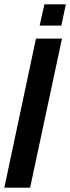

<svg xmlns="http://www.w3.org/2000/svg" viewBox="-34 -866 324 886"><path d="M-14 0 132 -688H252L105 0ZM149 -748 171 -846H270L249 -748Z"/></svg>

Font: Saira Ultra Condensed ExtraBold
Style: Italic
Weight: 800
Width: 1
Italic angle: -12°
Designer: Hector Gatti with collaboration of the Omnibus-Type team
Foundry: Omnibus-Type
Version: Version 1.001; ttfautohint (v1.8)